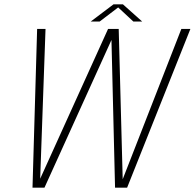

<svg xmlns="http://www.w3.org/2000/svg" viewBox="-20 -872 904 892"><path d="M131 0 152.5 -737.5H191.5L166 -22.5H158L482 -737.5H531.5L550.5 -22.5H543.5L822.5 -737.5H864.5L570.5 0H514.5L497.5 -700H504L186.5 0ZM401.5 -772 507.5 -852H551L640.5 -772H599.5L522.5 -843.5H537L443 -772Z"/></svg>

Font: Epilogue ExtraLight
Style: Italic
Weight: 250
Italic angle: -12°
Designer: Tyler Finck
Foundry: Etcetera Type Co
Version: Version 2.112